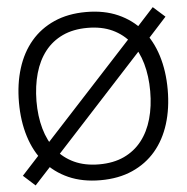

<svg xmlns="http://www.w3.org/2000/svg" viewBox="-53 -787 829 853"><g transform="rotate(-5 361.5 -360.0)"><path d="M71.7 13 158.3 -81 169.3 -94.3 602 -565.3 611.7 -573.7 711.7 -683.7 659 -730.7 566.7 -629.7 558 -619.3 125 -149 112 -136 19 -34.7ZM361.7 15Q442.3 15 504.2 -12.5Q566.2 -40 608.2 -89.5Q650.2 -139 671.8 -208Q693.3 -277 693.3 -360Q693.3 -443 671.8 -512Q650.2 -581 608.2 -630.5Q566.2 -680 504.2 -707.5Q442.3 -735 361.7 -735Q281 -735 219.1 -707.5Q157.2 -680 115.2 -630.5Q73.2 -581 51.6 -512Q30 -443 30 -360Q30 -277 51.6 -208Q73.2 -139 115.2 -89.5Q157.2 -40 219.1 -12.5Q281 15 361.7 15ZM361.7 -55.7Q298.2 -55.7 250.5 -77.8Q202.8 -100 171 -140.2Q139.2 -180.5 123.4 -236.6Q107.7 -292.7 108 -360Q108.7 -427.5 124.6 -483.5Q140.5 -539.5 172 -579.8Q203.5 -620 250.8 -642.2Q298.2 -664.3 361.7 -664.3Q425.2 -664.3 472.7 -642.2Q520.2 -620 551.8 -579.8Q583.5 -539.5 599.4 -483.5Q615.3 -427.5 615.3 -360Q615.3 -292.7 599.4 -236.6Q583.5 -180.5 551.8 -140.2Q520.2 -100 472.7 -77.8Q425.2 -55.7 361.7 -55.7Z"/></g></svg>

Font: Vela Sans GX ExtLt
Style: Regular
Weight: 200
Designer: Principal design: Mikhail Sharanda - project Manrope.
Design modification: Ravid Balaliev
Foundry: Mikhail Sharanda
Version: Version 1.001